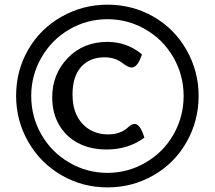

<svg xmlns="http://www.w3.org/2000/svg" viewBox="-20 -710 923 826"><path d="M439 -66.9Q367.7 -66.9 315.2 -95Q262.7 -123 233.6 -173.8Q204.6 -224.6 204.6 -291.5Q204.6 -391.1 271.5 -460.4Q338.4 -529.8 441.9 -529.8Q526.4 -529.8 590.8 -476.1Q572.3 -419.4 545.9 -419.4Q532.2 -419.4 502.9 -441.4Q473.6 -463.4 429.7 -463.4Q365.7 -463.4 328.9 -422.1Q292 -380.9 292 -303.7Q292 -249 311.5 -211.2Q331.1 -173.3 365.5 -152.6Q399.9 -131.8 445.3 -131.8Q499.5 -131.8 533.2 -164.1Q546.9 -176.8 559.1 -176.8Q583.5 -176.8 601.1 -117.7Q531.7 -66.9 439 -66.9ZM442.4 96.2Q335 96.2 244.4 43.7Q153.8 -8.8 101.6 -99.9Q49.3 -190.9 49.3 -297.9Q49.3 -405.8 101.1 -495.8Q152.8 -585.9 244.4 -637.9Q335.9 -689.9 442.4 -689.9Q550.3 -689.9 640.4 -638.2Q730.5 -586.4 782.5 -494.9Q834.5 -403.3 834.5 -297.9Q834.5 -189.9 782.5 -98.6Q730.5 -7.3 639.9 44.4Q549.3 96.2 442.4 96.2ZM442.4 33.7Q529.8 33.7 606.2 -10.5Q682.6 -54.7 726.3 -131.3Q770 -208 770 -297.4Q770 -386.7 725.8 -463.4Q681.6 -540 605.7 -583.7Q529.8 -627.4 442.4 -627.4Q354 -627.4 278.1 -583.3Q202.1 -539.1 158.2 -462.4Q114.3 -385.7 114.3 -297.4Q114.3 -208 157.7 -131.8Q201.2 -55.7 277.3 -11Q353.5 33.7 442.4 33.7Z"/></svg>

Font: Bainsley
Style: Regular
Weight: 400
Designer: Paul James MIller
Foundry: High-Logic / Made with FontCreator
Version: Version 1.411;March 28, 2021;FontCreator 13.0.0.2683 64-bit